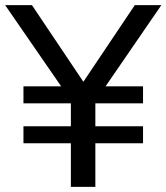

<svg xmlns="http://www.w3.org/2000/svg" viewBox="-23 -725 646 745"><path d="M252 0V-169H68V-235H252V-324H68V-390H228L224 -376L-3 -705H101L307 -398H294L500 -705H603L377 -376L373 -390H532V-324H347V-235H532V-169H347V0Z"/></svg>

Font: Nunito Sans 10pt Medium
Style: Regular
Weight: 500
Designer: Vernon Adams
Foundry: Vernon Adams
Version: Version 3.101;gftools[0.9.27]